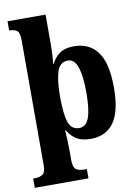

<svg xmlns="http://www.w3.org/2000/svg" viewBox="-105 -829 827 1138"><g transform="rotate(-10 308.0 -260.0)"><path d="M10 240V184H23Q50 184 67.5 172Q85 160 85 118V-633Q85 -680 69.5 -692Q54 -704 30 -704H22V-760H251V-575Q251 -549 249 -515Q247 -481 244 -464H247Q267 -502 298 -524Q329 -546 383 -546Q476 -546 525.5 -478.5Q575 -411 575 -265Q575 -120 527 -54Q479 12 388 12Q335 12 303 -7.5Q271 -27 251 -63H246Q248 -44 249.5 -9Q251 26 251 58V116Q251 159 268 171.5Q285 184 312 184H333V240ZM332 -63Q373 -63 391 -112.5Q409 -162 409 -264Q409 -362 391 -415.5Q373 -469 334 -469Q285 -469 268 -415.5Q251 -362 251 -266Q251 -162 267.5 -112.5Q284 -63 332 -63Z"/></g></svg>

Font: Noto Serif Ethiopic SemiCondensed ExtraBold
Style: Regular
Weight: 800
Width: 4
Designer: Monotype Design Team
Foundry: Monotype Imaging Inc.
Version: Version 2.102; ttfautohint (v1.8.4.7-5d5b)